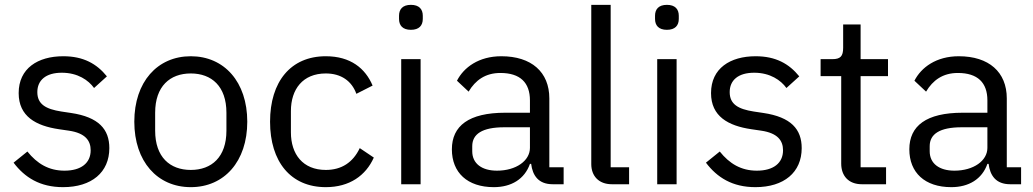

<svg xmlns="http://www.w3.org/2000/svg" viewBox="-20 -760 4261 792"><path d="M240 12C358 12 431 -49 431 -149C431 -227 387 -277 273 -294L233 -300C169 -310 134 -330 134 -380C134 -429 169 -460 235 -460C301 -460 345 -429 368 -397L421 -445C379 -497 324 -528 241 -528C136 -528 57 -478 57 -376C57 -280 128 -241 223 -227L264 -221C332 -211 354 -180 354 -140C354 -87 314 -56 246 -56C181 -56 133 -85 93 -135L36 -89C82 -28 145 12 240 12Z M767 12C905 12 1000 -94 1000 -258C1000 -422 905 -528 767 -528C629 -528 534 -422 534 -258C534 -94 629 12 767 12ZM767 -59C681 -59 620 -112 620 -221V-295C620 -404 681 -457 767 -457C853 -457 914 -404 914 -295V-221C914 -112 853 -59 767 -59Z M1324 12C1422 12 1489 -36 1522 -110L1464 -149C1436 -90 1389 -59 1324 -59C1229 -59 1180 -124 1180 -214V-302C1180 -392 1229 -457 1324 -457C1387 -457 1431 -426 1450 -373L1517 -407C1487 -478 1426 -528 1324 -528C1179 -528 1094 -423 1094 -258C1094 -93 1179 12 1324 12Z M1675 -637C1709 -637 1724 -655 1724 -682V-695C1724 -722 1709 -740 1675 -740C1641 -740 1626 -722 1626 -695V-682C1626 -655 1641 -637 1675 -637ZM1635 0H1715V-516H1635Z M2305 0V-70H2246V-354C2246 -463 2172 -528 2048 -528C1955 -528 1893 -482 1865 -427L1913 -382C1941 -429 1982 -459 2044 -459C2126 -459 2166 -419 2166 -346V-295H2064C1914 -295 1844 -241 1844 -144C1844 -48 1908 12 2017 12C2089 12 2144 -21 2166 -84H2171C2177 -36 2201 0 2260 0ZM2030 -56C1968 -56 1928 -85 1928 -136V-157C1928 -207 1969 -235 2060 -235H2166V-150C2166 -97 2109 -56 2030 -56Z M2575 0V-70H2499V-740H2419V-83C2419 -35 2449 0 2504 0Z M2731 -637C2765 -637 2780 -655 2780 -682V-695C2780 -722 2765 -740 2731 -740C2697 -740 2682 -722 2682 -695V-682C2682 -655 2697 -637 2731 -637ZM2691 0H2771V-516H2691Z M3096 12C3214 12 3287 -49 3287 -149C3287 -227 3243 -277 3129 -294L3089 -300C3025 -310 2990 -330 2990 -380C2990 -429 3025 -460 3091 -460C3157 -460 3201 -429 3224 -397L3277 -445C3235 -497 3180 -528 3097 -528C2992 -528 2913 -478 2913 -376C2913 -280 2984 -241 3079 -227L3120 -221C3188 -211 3210 -180 3210 -140C3210 -87 3170 -56 3102 -56C3037 -56 2989 -85 2949 -135L2892 -89C2938 -28 3001 12 3096 12Z M3635 0V-70H3530V-446H3643V-516H3530V-659H3458V-563C3458 -528 3447 -516 3413 -516H3365V-446H3450V-85C3450 -35 3480 0 3535 0Z M4192 0V-70H4133V-354C4133 -463 4059 -528 3935 -528C3842 -528 3780 -482 3752 -427L3800 -382C3828 -429 3869 -459 3931 -459C4013 -459 4053 -419 4053 -346V-295H3951C3801 -295 3731 -241 3731 -144C3731 -48 3795 12 3904 12C3976 12 4031 -21 4053 -84H4058C4064 -36 4088 0 4147 0ZM3917 -56C3855 -56 3815 -85 3815 -136V-157C3815 -207 3856 -235 3947 -235H4053V-150C4053 -97 3996 -56 3917 -56Z"/></svg>

Font: IBM Plex Arabic
Style: Regular
Weight: 400
Designer: Mike Abbink, Paul van der Laan, Pieter van Rosmalen, Wael Morcos, Khajak Apelian
Foundry: Bold Monday
Version: Version 1.0